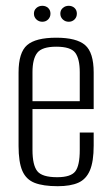

<svg xmlns="http://www.w3.org/2000/svg" viewBox="-20 -633 382 662"><path d="M179 9Q129 9 99.5 -2.5Q70 -14 57 -44Q44 -74 44 -130V-383Q44 -452 73.5 -477.5Q103 -503 174 -503Q244 -503 273.5 -477.5Q303 -452 303 -383V-257H92V-116Q92 -64 108.5 -43Q125 -22 177 -22Q224 -22 239.5 -42Q255 -62 255 -116V-176H303V-131Q303 -76 290 -45.5Q277 -15 250 -3Q223 9 179 9ZM92 -284H255V-384Q255 -430 239.5 -451Q224 -472 174 -472Q125 -472 108.5 -451Q92 -430 92 -384ZM126 -558Q114 -558 105.5 -566Q97 -574 97 -586Q97 -598 105.5 -605.5Q114 -613 126 -613Q138 -613 146 -605.5Q154 -598 154 -586Q154 -574 146 -566Q138 -558 126 -558ZM217 -558Q205 -558 196.5 -566Q188 -574 188 -586Q188 -598 196.5 -605.5Q205 -613 217 -613Q229 -613 237 -605.5Q245 -598 245 -586Q245 -574 237 -566Q229 -558 217 -558Z"/></svg>

Font: Alumni Sans Thin Light
Style: Regular
Weight: 300
Version: Version 1.018